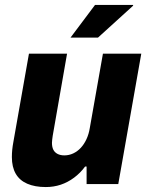

<svg xmlns="http://www.w3.org/2000/svg" viewBox="-20 -744 600 776"><path d="M165 12Q121 12 90 -1.5Q59 -15 43.5 -42Q28 -69 28 -109Q28 -124 29.5 -139Q31 -154 34 -170L97 -527H251L193 -195Q192 -187 191 -180Q190 -173 190 -167Q190 -150 195.5 -139Q201 -128 212.5 -122Q224 -116 240 -116Q259 -116 276 -124Q293 -132 306.5 -146.5Q320 -161 329.5 -181.5Q339 -202 343 -227L396 -527H551L458 0H330V-71H324Q305 -45 279.5 -26Q254 -7 225.5 2.5Q197 12 165 12ZM265 -592 364 -724H518V-721L376 -592Z"/></svg>

Font: Archivo SemiCondensed ExtraBold
Style: Italic
Weight: 800
Width: 4
Italic angle: -10°
Designer: Hector Gatti
Foundry: Omnibus-Type
Version: Version 2.001